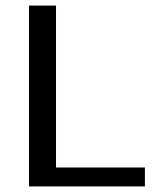

<svg xmlns="http://www.w3.org/2000/svg" viewBox="-20 -669 560 689"><path d="M500 0V-68H181V-649H84V0Z"/></svg>

Font: Gamestation Text
Style: Bold
Weight: 400
Designer: Jonas Hecksher
Foundry: Jonas Hecksher, Playtypeª, e-types AS
Version: Version 1.003